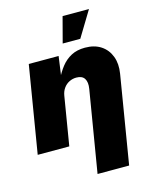

<svg xmlns="http://www.w3.org/2000/svg" viewBox="-139 -857 923 1153"><g transform="rotate(-15 322.5 -281.0)"><path d="M250 -301.3 200.2 0H3.9L93.3 -541H278.8L259.3 -400.9L250 -401.9Q270 -443.8 295.9 -476.8Q321.8 -509.8 357.9 -529.1Q394 -548.3 443.8 -548.3Q502.4 -548.3 542.5 -522Q582.5 -495.6 600.1 -449.2Q617.7 -402.8 607.9 -342.8L517.6 204.1H321.3L405.3 -302.2Q412.1 -342.8 397.9 -365.5Q383.8 -388.2 347.7 -388.2Q324.2 -388.2 303.5 -377.9Q282.7 -367.7 268.6 -348.1Q254.4 -328.6 250 -301.3ZM321.8 -606.9 363.8 -766.1H527.8L431.2 -606.9Z"/></g></svg>

Font: Inter 17pt Black
Style: Italic
Weight: 900
Italic angle: -9.3988°
Version: Version 4.001;git-66647c0bb